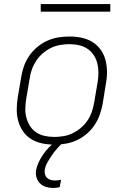

<svg xmlns="http://www.w3.org/2000/svg" viewBox="-20 -709 640 952"><path d="M249 8Q218 8 189 2Q160 -4 136 -18.5Q112 -33 95.5 -56Q79 -79 71 -107Q63 -135 63 -165Q63 -195 68 -226L85 -326Q89 -353 98.5 -380Q108 -407 124.5 -431.5Q141 -456 164.5 -475.5Q188 -495 214.5 -507Q241 -519 269 -523.5Q297 -528 324 -528Q355 -528 384 -522Q413 -516 437 -501.5Q461 -487 478 -464Q495 -441 502.5 -413Q510 -385 510.5 -355Q511 -325 505 -294L489 -194Q484 -167 474.5 -140Q465 -113 448.5 -88.5Q432 -64 409 -44.5Q386 -25 359.5 -13Q333 -1 304.5 3.5Q276 8 249 8ZM250 -30Q272 -30 295.5 -34Q319 -38 340.5 -48.5Q362 -59 381.5 -75.5Q401 -92 414.5 -112.5Q428 -133 435.5 -155.5Q443 -178 447 -201L464 -301Q468 -325 468 -349Q468 -373 462.5 -395Q457 -417 444.5 -436Q432 -455 413 -467.5Q394 -480 371.5 -485Q349 -490 324 -490Q302 -490 278.5 -486Q255 -482 233 -471.5Q211 -461 192 -444.5Q173 -428 159.5 -407.5Q146 -387 138 -364.5Q130 -342 127 -319L110 -219Q106 -195 105.5 -171Q105 -147 111 -125Q117 -103 129 -84Q141 -65 160 -52.5Q179 -40 202 -35Q225 -30 250 -30ZM243 223Q224 223 207 217.5Q190 212 178 200Q166 188 161 170.5Q156 153 159 135Q163 114 172.5 94Q182 74 194.5 56Q207 38 223 21.5Q239 5 256 -8H291L290 0Q275 14 261.5 29.5Q248 45 236.5 62Q225 79 215 96.5Q205 114 202 133Q200 144 203 155Q206 166 213.5 173Q221 180 231.5 183Q242 186 254 186Q261 186 268 185Q275 184 283 182L276 219Q268 221 259.5 222Q251 223 243 223ZM182 -651V-689H527V-651Z"/></svg>

Font: Iosevka XLt Ex Obl
Style: Regular
Weight: 200
Width: 7
Italic angle: -9°
Monospace: yes
Designer: Belleve Invis
Foundry: Belleve Invis
Version: Version 32.5.0; ttfautohint (v1.8.4)